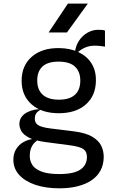

<svg xmlns="http://www.w3.org/2000/svg" viewBox="-20 -823 640 1070"><path d="M311 226.5Q235 226.5 177.2 207Q119.5 187.5 87 151.8Q54.5 116 54.5 67.5Q54.5 33.5 69.8 8.2Q85 -17 112.5 -32.2Q140 -47.5 176 -50L197 -47.5Q184.5 -39.5 172.8 -28Q161 -16.5 153.5 1.8Q146 20 146 47.5Q146 74.5 160.8 97Q175.5 119.5 211.5 133.2Q247.5 147 310 147Q391.5 147 428 122Q464.5 97 464.5 51.5Q464.5 22 445 8Q425.5 -6 368.5 -13.5L239 -30.5Q173 -39 140.8 -56.2Q108.5 -73.5 98.2 -93.8Q88 -114 88 -131Q88 -155.5 100.8 -172Q113.5 -188.5 133.2 -198.2Q153 -208 174.2 -211.8Q195.5 -215.5 212 -214Q195 -207 184.5 -194.8Q174 -182.5 174 -160.5Q174 -137 193.2 -125.2Q212.5 -113.5 258.5 -107.5L388.5 -91.5Q457.5 -83 494.2 -61Q531 -39 544.5 -10Q558 19 558 50.5Q558 94 540.2 127Q522.5 160 489.8 182Q457 204 411.8 215.2Q366.5 226.5 311 226.5ZM307.5 -192Q212.5 -192 156.5 -241Q100.5 -290 100.5 -373Q100.5 -457.5 157.2 -506.8Q214 -556 308.5 -555Q370.5 -554.5 417.2 -532.5Q464 -510.5 489.8 -470Q515.5 -429.5 514.5 -373Q513.5 -289.5 458.2 -240.8Q403 -192 307.5 -192ZM308.5 -267.5Q367.5 -267.5 397.5 -294.8Q427.5 -322 427.5 -373.5Q427.5 -424 397.8 -451.8Q368 -479.5 306.5 -479.5Q246 -479.5 216.8 -452.5Q187.5 -425.5 187.5 -374Q187.5 -323 218 -295.2Q248.5 -267.5 308.5 -267.5ZM403.5 -523.5 397 -528.5Q401.5 -568 420.8 -596.8Q440 -625.5 468.2 -641.2Q496.5 -657 526.5 -657Q542.5 -657 550.8 -656Q559 -655 565 -652.5V-563Q549.5 -565.5 537 -567Q524.5 -568.5 505.5 -568.5Q485.5 -568.5 467.8 -563Q450 -557.5 434.2 -547.5Q418.5 -537.5 403.5 -523.5ZM251 -642 358.5 -803H469.5L353 -642Z"/></svg>

Font: Spline Sans Mono
Style: Regular
Weight: 400
Monospace: yes
Designer: Eben Sorkin, Mirko Velimirovic
Foundry: Sorkin Type
Version: Version 1.004